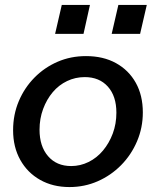

<svg xmlns="http://www.w3.org/2000/svg" viewBox="-20 -747 631 777"><path d="M261 10Q194 10 142.5 -19Q91 -48 62 -100Q33 -152 33 -220Q33 -283 56 -337.5Q79 -392 119.5 -433Q160 -474 213 -497Q266 -520 328 -520Q398 -520 449.5 -491.5Q501 -463 529.5 -412Q558 -361 558 -292Q558 -230 534.5 -175Q511 -120 470 -78.5Q429 -37 375.5 -13.5Q322 10 261 10ZM268 -75Q305 -75 338.5 -91.5Q372 -108 397 -138Q422 -168 436.5 -207Q451 -246 451 -291Q451 -358 416.5 -396.5Q382 -435 323 -435Q285 -435 251.5 -419Q218 -403 193.5 -374Q169 -345 154.5 -306Q140 -267 140 -222Q140 -155 174.5 -115Q209 -75 268 -75ZM432 -610 459 -727H574L547 -610ZM203 -610 230 -727H344L318 -610Z"/></svg>

Font: Instrument Sans Medium
Style: Italic
Weight: 500
Italic angle: -13°
Designer: Rodrigo Fuenzalida
Foundry: fragTYPE
Version: Version 1.000;gftools[0.9.28]